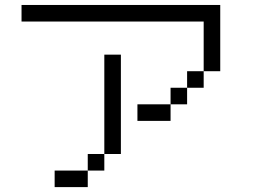

<svg xmlns="http://www.w3.org/2000/svg" viewBox="-20 -820 1040 773"><path d="M733.3 -466.7V-400H666.7V-466.7ZM733.3 -533.3H800V-466.7H733.3ZM866.7 -800V-533.3H800V-733.3H66.7V-800ZM400 -133.3H333.3V-200H400ZM400 -200V-600H466.7V-200ZM533.3 -333.3V-400H666.7V-333.3ZM200 -66.7V-133.3H333.3V-66.7Z"/></svg>

Font: Galmuri14 Regular
Style: Regular
Weight: 400
Designer: Lee Minseo (quiple)
Version: Version 2.399;hotconv 1.1.1;makeotfexe 2.6.0 DEVELOPMENT